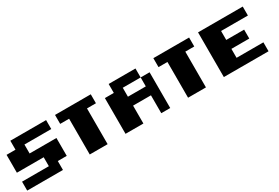

<svg xmlns="http://www.w3.org/2000/svg" viewBox="98 -2360 5404 3720"><g transform="rotate(-30 2799.5 -500.0)"><path d="M0 0V-199.7H599.6V-399.9H0V-799.8H199.7V-1000H1000V-799.8H399.9V-599.6H1000V-199.7H799.8V0Z M1399.4 0V-799.8H1199.7V-1000H1999.5V-799.8H1799.3V0Z M2199.7 0V-799.8H2399.4V-1000H2999.5V-799.8H2599.6V-599.6H2999.5V-799.8H3199.7V0H2999.5V-399.9H2599.6V0Z M3599.1 0V-799.8H3399.4V-1000H4199.2V-799.8H3999V0Z M4399.4 0V-1000H5399.4V-799.8H4799.3V-599.6H5199.2V-399.9H4799.3V-199.7H5399.4V0Z"/></g></svg>

Font: 8-bit HUD
Style: Regular
Weight: 400
Designer: lSPl
Foundry: https://fontstruct.com
Version: Version 1.0